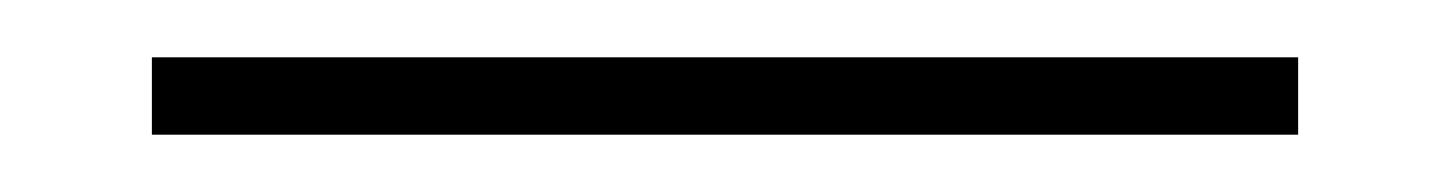

<svg xmlns="http://www.w3.org/2000/svg" viewBox="-20 153 507 67"><path d="M33 200V173H433V200Z"/></svg>

Font: SUSE Thin
Style: Regular
Weight: 250
Designer: Rene Bieder
Foundry: SUSE
Version: Version 1.000